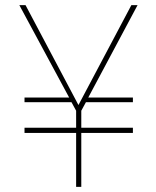

<svg xmlns="http://www.w3.org/2000/svg" viewBox="-20 -724 603 744"><path d="M275 -295 257 -328H75V-346H248L55 -704H79L284 -317L489 -704H513L322 -346H495V-328H313L295 -295V-229H495V-209H295V0H275V-209H75V-229H275Z"/></svg>

Font: SVN-Poppins Thin
Style: Regular
Weight: 100
Designer: Ninad Kale (Devanagari), Jonny Pinhorn (Latin)
Foundry: Indian Type Foundry
Version: Version 3.002 2017